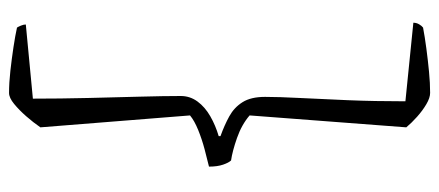

<svg xmlns="http://www.w3.org/2000/svg" viewBox="-300 -534 994 435"><g transform="rotate(-90 197.5 -316.0)"><path d="M205 161Q194 161 179.5 152.5Q165 144 151 131.5Q137 119 127 107L154 -248Q133 -266 103 -276.5Q73 -287 52 -290Q47 -295 42.5 -308Q38 -321 38 -340Q55 -344 77.5 -350Q100 -356 121 -364.5Q142 -373 154 -383L127 -722Q138 -738 152 -754Q166 -770 180 -781.5Q194 -793 205 -793Q228 -793 255 -790Q282 -787 308.5 -783Q335 -779 353 -775Q355 -772 357.5 -766Q360 -760 360 -755L192 -739Q192 -677 193.5 -614Q195 -551 196.5 -496.5Q198 -442 198 -404Q198 -383 185.5 -366Q173 -349 152 -337Q131 -325 107 -318V-314Q132 -305 152 -294Q172 -283 184 -264Q196 -245 196 -213Q196 -182 193.5 -134Q191 -86 188.5 -25.5Q186 35 186 105L364 123Q364 130 360.5 136Q357 142 353 145Q332 149 305.5 152.5Q279 156 253 158.5Q227 161 205 161Z"/></g></svg>

Font: Texturina Medium 12pt Thin
Style: Regular
Weight: 250
Version: Version 1.002